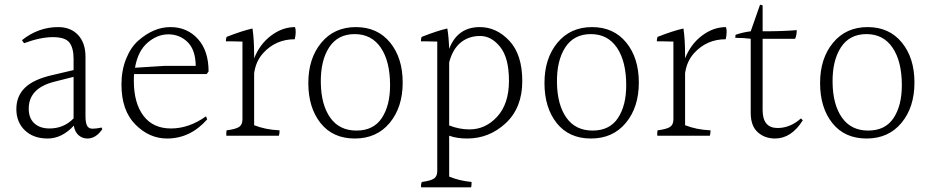

<svg xmlns="http://www.w3.org/2000/svg" viewBox="-20 -631 3982 822"><path d="M103 -166Q103 -125 127 -103Q151 -81 192 -81Q253 -81 295 -124V-302L212 -281Q103 -253 103 -166ZM354 -38Q332 -38 316 -52.5Q300 -67 296 -93Q245 -38 184 -38Q123 -38 86.5 -73Q50 -108 50 -164Q50 -220 87.5 -256Q125 -292 206 -310L295 -331V-379Q295 -426 277 -449Q259 -472 206 -472Q153 -472 83 -446L74 -459Q144 -515 229 -515Q283 -515 314.5 -481Q346 -447 346 -388V-135Q346 -105 353 -92.5Q360 -80 376 -80Q392 -80 415 -85L418 -78Q391 -38 354 -38Z M558 -341 685 -349H818Q817 -418 783 -451Q749 -484 701 -484Q653 -484 611.5 -448Q570 -412 558 -341ZM553 -285Q553 -190 594 -135.5Q635 -81 712 -81Q789 -81 862 -133L867 -120Q795 -38 695 -38Q619 -38 559.5 -98Q500 -158 500 -269Q500 -330 520 -379.5Q540 -429 572 -457Q638 -515 709.5 -515Q781 -515 827 -464.5Q873 -414 873 -325Q867 -316 865 -314H554Q553 -305 553 -285Z M1068 -394V-381Q1092 -442 1140.5 -478.5Q1189 -515 1243 -515Q1246 -507 1246 -494Q1246 -481 1242 -463Q1161 -463 1107 -404Q1075 -369 1068 -317V-95Q1115 -76 1177 -73Q1177 -59 1174 -50H949Q948 -59 950 -73Q989 -78 1003.5 -87.5Q1018 -97 1018 -120V-453Q989 -454 972.5 -454Q956 -454 947 -454Q947 -464 950 -473Q1016 -499 1061 -509Q1068 -463 1068 -394Z M1650 -266Q1650 -368 1610.5 -426.5Q1571 -485 1498.5 -485Q1426 -485 1389 -428Q1352 -371 1353.5 -276.5Q1355 -182 1394 -127Q1433 -72 1506 -72Q1579 -72 1614.5 -125.5Q1650 -179 1650 -266ZM1503.5 -515Q1596 -515 1650 -449Q1704 -383 1704 -277.5Q1704 -172 1648.5 -105Q1593 -38 1499 -38Q1405 -38 1352.5 -104Q1300 -170 1300 -275.5Q1300 -381 1355.5 -448Q1411 -515 1503.5 -515Z M1990 -77Q2059 -77 2109 -132Q2159 -187 2159 -285Q2159 -383 2121.5 -430Q2084 -477 2035.5 -477Q1987 -477 1952.5 -449Q1918 -421 1903 -364V-94Q1946 -77 1990 -77ZM1852 101V-453Q1821 -454 1805.5 -454Q1790 -454 1782 -454Q1782 -464 1785 -473Q1851 -499 1895 -509Q1901 -476 1903 -422Q1939 -515 2034 -515Q2106 -515 2161 -456Q2216 -397 2216 -283.5Q2216 -170 2145.5 -104Q2075 -38 1980 -38Q1936 -38 1903 -50V125Q1946 143 1999 148Q1999 165 1997 171H1783Q1781 158 1786 148Q1824 143 1838 133.5Q1852 124 1852 101Z M2661 -266Q2661 -368 2621.5 -426.5Q2582 -485 2509.5 -485Q2437 -485 2400 -428Q2363 -371 2364.5 -276.5Q2366 -182 2405 -127Q2444 -72 2517 -72Q2590 -72 2625.5 -125.5Q2661 -179 2661 -266ZM2514.5 -515Q2607 -515 2661 -449Q2715 -383 2715 -277.5Q2715 -172 2659.5 -105Q2604 -38 2510 -38Q2416 -38 2363.5 -104Q2311 -170 2311 -275.5Q2311 -381 2366.5 -448Q2422 -515 2514.5 -515Z M2913 -394V-381Q2937 -442 2985.5 -478.5Q3034 -515 3088 -515Q3091 -507 3091 -494Q3091 -481 3087 -463Q3006 -463 2952 -404Q2920 -369 2913 -317V-95Q2960 -76 3022 -73Q3022 -59 3019 -50H2794Q2793 -59 2795 -73Q2834 -78 2848.5 -87.5Q2863 -97 2863 -120V-453Q2834 -454 2817.5 -454Q2801 -454 2792 -454Q2792 -464 2795 -473Q2861 -499 2906 -509Q2913 -463 2913 -394Z M3128 -469 3129 -482Q3161 -493 3194 -497L3234 -611L3245 -608V-497Q3333 -497 3391 -502Q3391 -480 3384 -465H3245V-160Q3245 -83 3309 -83Q3363 -83 3409 -124L3417 -116Q3368 -38 3298 -38Q3254 -38 3224 -65Q3194 -92 3194 -148V-465Q3165 -469 3128 -469Z M3841 -266Q3841 -368 3801.5 -426.5Q3762 -485 3689.5 -485Q3617 -485 3580 -428Q3543 -371 3544.5 -276.5Q3546 -182 3585 -127Q3624 -72 3697 -72Q3770 -72 3805.5 -125.5Q3841 -179 3841 -266ZM3694.5 -515Q3787 -515 3841 -449Q3895 -383 3895 -277.5Q3895 -172 3839.5 -105Q3784 -38 3690 -38Q3596 -38 3543.5 -104Q3491 -170 3491 -275.5Q3491 -381 3546.5 -448Q3602 -515 3694.5 -515Z"/></svg>

Font: Halant Light
Style: Regular
Weight: 300
Designer: Hitesh Malaviya (Devanagari), Satya Rajpurohit (Latin)
Foundry: Indian Type Foundry
Version: Version 1.101;PS 1.0;hotconv 1.0.78;makeotf.lib2.5.61930; tt